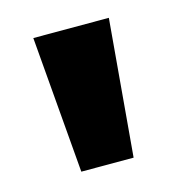

<svg xmlns="http://www.w3.org/2000/svg" viewBox="-58 -753 372 399"><g transform="rotate(-15 128.0 -553.0)"><path d="M71 -406 46.5 -700H209L183.5 -406Z"/></g></svg>

Font: Overpass ExtraBold
Style: Regular
Weight: 800
Designer: Delve Withrington, Dave Bailey, Thomas Jockin
Foundry: Delve Fonts LLC
Version: Version 4.000; ttfautohint (v1.8.3)